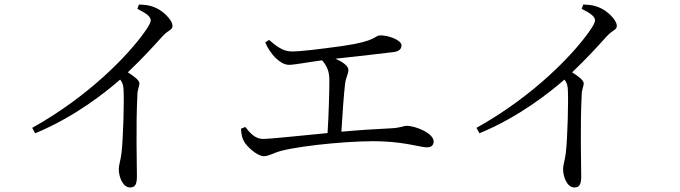

<svg xmlns="http://www.w3.org/2000/svg" viewBox="-20 -785 3000 847"><path d="M586 -746C628 -725 645 -711 645 -695C645 -687 637 -670 618 -644C548 -545 375 -362 122 -221L135 -197C310 -269 447 -379 510 -434C521 -420 524 -408 525 -390C528 -345 524 -178 516 -110C512 -77 504 -57 504 -39C504 -6 521 42 554 42C575 42 584 30 584 -7C584 -67 579 -220 586 -365C586 -390 595 -404 595 -417C595 -431 572 -448 544 -466C610 -529 659 -583 696 -624C723 -654 741 -652 741 -671C741 -697 697 -741 658 -754C637 -763 616 -764 593 -765Z M1150 -598C1161 -571 1179 -547 1193 -532C1212 -514 1232 -499 1255 -499C1279 -499 1334 -510 1401 -519C1423 -493 1433 -470 1433 -430C1433 -385 1430 -272 1425 -198C1290 -185 1170 -172 1141 -172C1106 -172 1083 -198 1062 -225L1043 -217C1045 -191 1048 -176 1056 -162C1067 -140 1114 -96 1144 -96C1167 -96 1184 -110 1222 -120C1325 -146 1561 -167 1670 -161C1771 -157 1837 -135 1863 -135C1882 -135 1893 -144 1893 -161C1893 -197 1814 -230 1773 -230C1761 -230 1748 -221 1705 -219C1640 -216 1563 -211 1486 -204C1490 -275 1497 -370 1502 -413C1505 -442 1517 -459 1517 -476C1517 -495 1491 -512 1460 -526C1549 -536 1677 -550 1714 -555C1742 -558 1751 -570 1751 -585C1751 -608 1695 -629 1658 -629C1631 -629 1646 -604 1490 -582C1389 -568 1307 -558 1267 -558C1229 -558 1199 -581 1167 -609Z M2546 -746C2588 -725 2605 -711 2605 -695C2605 -687 2597 -670 2578 -644C2508 -545 2335 -362 2082 -221L2095 -197C2270 -269 2407 -379 2470 -434C2481 -420 2484 -408 2485 -390C2488 -345 2484 -178 2476 -110C2472 -77 2464 -57 2464 -39C2464 -6 2481 42 2514 42C2535 42 2544 30 2544 -7C2544 -67 2539 -220 2546 -365C2546 -390 2555 -404 2555 -417C2555 -431 2532 -448 2504 -466C2570 -529 2619 -583 2656 -624C2683 -654 2701 -652 2701 -671C2701 -697 2657 -741 2618 -754C2597 -763 2576 -764 2553 -765Z"/></svg>

Font: Noto Serif CJK JP
Style: Regular
Weight: 400
Designer: Ryoko NISHIZUKA 西塚涼子 (kana & ideographs); Frank Grießhammer (Latin, Greek & Cyrillic); Wenlong ZHANG 张文龙 (bopomofo); San
Foundry: Adobe Systems Incorporated
Version: Version 1.000;PS 1;hotconv 16.6.53;makeotf.lib2.5.65590